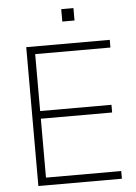

<svg xmlns="http://www.w3.org/2000/svg" viewBox="-59 -926 688 971"><g transform="rotate(-5 285.0 -440.5)"><path d="M96 0V-705H520V-666H138V-377H500V-338H138V-39H520V0ZM289 -818V-881H351V-818Z"/></g></svg>

Font: Nunito Sans ExtraLight
Style: Regular
Weight: 200
Designer: Vernon Adams
Foundry: Vernon Adams
Version: Version 3.006; ttfautohint (v1.8.3)